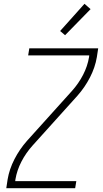

<svg xmlns="http://www.w3.org/2000/svg" viewBox="-20 -989 540 1009"><path d="M13 0 20 -46Q29 -100 56 -152.5Q83 -205 122 -249L358 -511Q393 -550 416.5 -595.5Q440 -641 448 -689L449 -698H128L134 -735H496L489 -689Q480 -635 453 -582.5Q426 -530 387 -486L151 -224Q116 -185 92.5 -139.5Q69 -94 61 -46L60 -37H381L375 0ZM322 -804 296 -826 424 -969 456 -941Z"/></svg>

Font: Iosevka Curly Extralight
Style: Italic
Weight: 200
Italic angle: -9°
Monospace: yes
Designer: Belleve Invis
Foundry: Belleve Invis
Version: Version 22.1.2; ttfautohint (v1.8.4)